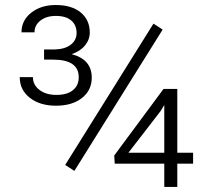

<svg xmlns="http://www.w3.org/2000/svg" viewBox="-20 -735 816 755"><path d="M272.5 -63 236.3 -86.4 583.5 -642.1 619.6 -618.7ZM677.2 -134.3H739.3V-91.3H677.2V0H626V-91.3H431.2L429.2 -123.5L623 -385.3H677.2ZM484.9 -134.3H626V-321.8L610.8 -297.4ZM153.3 -540.5H195.3Q234.9 -541.5 258.1 -559.1Q281.2 -576.7 281.2 -606Q281.2 -636.2 260.3 -654.3Q239.3 -672.4 199.7 -672.4Q162.6 -672.4 139.2 -654.3Q115.7 -636.2 115.7 -607.9H64.5Q64.5 -654.8 102.8 -685.1Q141.1 -715.3 199.2 -715.3Q261.7 -715.3 297.4 -686Q333 -656.7 333 -606.9Q333 -579.6 314.5 -556.6Q295.9 -533.7 261.7 -522Q340.8 -501.5 340.8 -429.7Q340.8 -379.9 302.2 -349.6Q263.7 -319.3 200.2 -319.3Q137.2 -319.3 97.4 -350.3Q57.6 -381.3 57.6 -431.6H109.4Q109.4 -401.4 135 -381.6Q160.6 -361.8 201.7 -361.8Q244.1 -361.8 266.8 -380.4Q289.6 -398.9 289.6 -431.2Q289.6 -500.5 189 -500.5H153.3Z"/></svg>

Font: Roboto-Light
Style: Regular
Weight: 300
Designer: Google
Version: Version 2.137; 2017